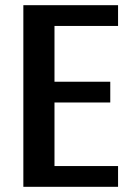

<svg xmlns="http://www.w3.org/2000/svg" viewBox="-20 -720 515 740"><path d="M70 0V-700H435V-620H190V-405H405V-325H190V-80H435V0Z"/></svg>

Font: Cuprum
Style: Regular
Weight: 400
Designer: Jovanny Lemonad
Foundry: Jovanny Lemonad
Version: Version 3.000